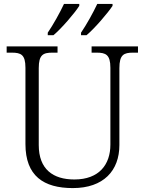

<svg xmlns="http://www.w3.org/2000/svg" viewBox="-20 -951 740 981"><path d="M394 -784V-771H422C465 -807 532 -886 555 -921V-931H477C456 -886 422 -825 394 -784ZM224 -784V-771H253C296 -807 363 -886 385 -921V-931H307C286 -886 252 -825 224 -784ZM352 10C509 10 590 -79 590 -210V-603C590 -672 613 -682 660 -682H685V-714H448V-682H474C520 -682 544 -672 544 -605V-212C544 -111 487 -34 360 -34C251 -34 178 -86 178 -210V-603C178 -672 201 -682 248 -682H274V-714H14V-682H40C87 -682 110 -672 110 -605V-215C110 -52 203 10 352 10Z"/></svg>

Font: Noto Serif Bengali Light
Style: Regular
Weight: 300
Designer: Juan Bruce, Universal Thirst, Indian Type Foundry and the Monotype Design Team.
Foundry: Monotype Imaging Inc.
Version: Version 2.003